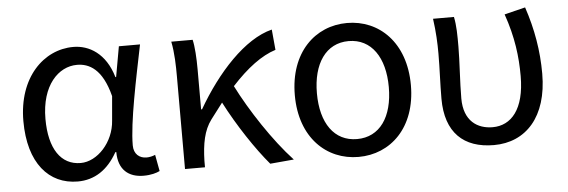

<svg xmlns="http://www.w3.org/2000/svg" viewBox="-42 -679 2406 814"><g transform="rotate(-5 1161.0 -272.0)"><path d="M260 13C331 13 388 -24 429 -97H433C433 -22 476 13 540 13C572 13 595 6 609 -1L596 -71C585 -66 571 -63 559 -63C529 -63 505 -82 505 -119C505 -218 544 -400 573 -543H483L460 -414H457C427 -517 357 -557 290 -557C164 -557 52 -448 52 -262C52 -83 137 13 260 13ZM279 -64C195 -64 146 -136 146 -263C146 -406 220 -480 299 -480C350 -480 406 -453 436 -335L427 -232C421 -140 350 -64 279 -64Z M1079 9 1180 0C1097 -89 1008 -225 954 -332C1021 -405 1083 -451 1143 -470L1135 -557C1018 -528 897 -395 811 -246H807V-416C807 -464 804 -514 797 -543H706C716 -495 717 -438 717 -394V0H802V-28C804 -99 814 -156 847 -200L898 -267C950 -166 1022 -58 1079 9Z M1455 13C1591 13 1702 -90 1702 -271C1702 -453 1591 -557 1455 -557C1319 -557 1208 -453 1208 -271C1208 -90 1319 13 1455 13ZM1455 -63C1358 -63 1302 -144 1302 -271C1302 -397 1358 -480 1455 -480C1552 -480 1608 -397 1608 -271C1608 -144 1552 -63 1455 -63Z M2031 13C2167 13 2261 -87 2261 -271C2261 -368 2245 -462 2213 -557L2124 -535C2159 -435 2169 -351 2169 -269C2169 -127 2111 -63 2032 -63C1968 -63 1910 -99 1910 -196C1910 -263 1917 -356 1917 -416C1917 -464 1917 -505 1909 -543H1820C1828 -486 1830 -438 1830 -394C1830 -330 1826 -266 1826 -202C1826 -58 1902 13 2031 13Z"/></g></svg>

Font: Source Han Sans JP
Style: Regular
Weight: 400
Designer: Ryoko NISHIZUKA 西塚涼子 (kana, bopomofo & ideographs); Paul D. Hunt (Latin, Greek & Cyrillic); Sandoll Communications 산돌커뮤니
Foundry: Adobe
Version: Version 2.004;hotconv 1.0.118;makeotfexe 2.5.65603